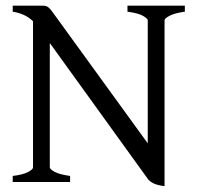

<svg xmlns="http://www.w3.org/2000/svg" viewBox="-20 -635 689 670"><path d="M24.4 0V-21Q60.5 -25.4 77.9 -34.7Q95.2 -43.9 95.2 -50.8V-561Q79.1 -576.2 61.3 -583.7Q43.5 -591.3 24.4 -594.2V-615.2H127.9Q135.3 -615.2 139.9 -614Q144.5 -612.8 149.4 -608.9Q154.3 -605 159.9 -597.4Q165.5 -589.8 174.8 -577.1L495.6 -134.8V-564Q495.6 -569.8 479.7 -579.3Q463.9 -588.9 424.8 -594.2V-615.2H625V-594.2Q589.8 -589.4 572 -580.1Q554.2 -570.8 554.2 -564V14.6Q529.8 11.7 515.9 4.9Q502 -2 496.1 -10.3L153.8 -484.9V-50.8Q153.8 -44.9 170.2 -35.6Q186.5 -26.4 224.6 -21V0Z"/></svg>

Font: Gentium Plus Viet
Style: Regular
Weight: 400
Designer: J. Victor Gaultney, Annie Olsen, Iska Routamaa, Becca Hirsbrunner
Foundry: SIL International
Version: Version 5.000